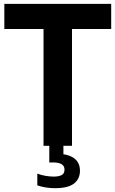

<svg xmlns="http://www.w3.org/2000/svg" viewBox="-20 -760 602 1001"><path d="M206.9 0V-608.7H2.6V-740H559.7V-608.7H355.4V0ZM266.8 221.1Q241.3 221.1 217.8 217.2Q194.3 213.3 174.5 206.3V145.3Q196.1 153.4 218.7 157Q241.4 160.7 259.1 160.7Q287.2 160.7 301.7 152.5Q316.3 144.3 316.3 124.5Q316.3 105.1 301 96Q285.8 86.9 257.4 86.9H237V-10H310.6V64L277.4 42Q333.8 42 365.4 64.4Q396.9 86.9 396.9 130.1Q396.9 172.1 366.1 196.6Q335.2 221.1 266.8 221.1Z"/></svg>

Font: Encode Sans SC Condensed Thin
Style: Regular
Weight: 100
Width: 3
Designer: Multiple Designers
Foundry: Impallari Type
Version: Version 3.002